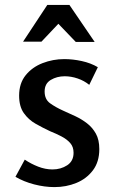

<svg xmlns="http://www.w3.org/2000/svg" viewBox="-20 -750 470 783"><path d="M242 -509Q277 -509 313.5 -501Q350 -493 379 -476L344 -404Q323 -421 296.5 -430Q270 -439 244 -439Q212 -439 187 -424Q162 -409 162 -377Q162 -345 184 -329Q206 -313 237 -299Q262 -288 287.5 -276Q313 -264 335 -247Q357 -230 371 -205Q385 -180 385 -142Q385 -90 359 -55.5Q333 -21 291.5 -4Q250 13 202 13Q162 13 119.5 2Q77 -9 43 -29L81 -99Q106 -82 135.5 -70.5Q165 -59 194 -59Q228 -59 254 -76Q280 -93 280 -127Q280 -151 266.5 -166.5Q253 -182 231 -193.5Q209 -205 184 -215Q154 -229 125 -245.5Q96 -262 77 -289Q58 -316 58 -360Q58 -410 84.5 -443Q111 -476 153.5 -492.5Q196 -509 242 -509ZM218 -653 149 -580H74L173 -730H263L366 -579H289Z"/></svg>

Font: Rosario Light SemiBold
Style: Regular
Weight: 600
Version: Version 1.101; ttfautohint (v1.8.1.43-b0c9)